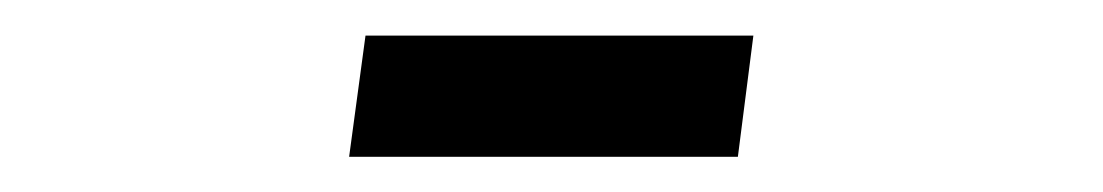

<svg xmlns="http://www.w3.org/2000/svg" viewBox="-20 -89 626 109"><path d="M178.2 0 187.5 -68.8H407.7L398.9 0Z"/></svg>

Font: Cascadia Code PL SemiLight
Style: Regular
Weight: 350
Monospace: yes
Designer: Aaron Bell
Foundry: Saja Typeworks
Version: Version 2404.023; ttfautohint (v1.8.4)